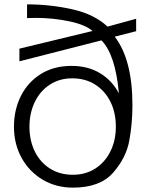

<svg xmlns="http://www.w3.org/2000/svg" viewBox="-20 -813 688 880"><path d="M587 -331Q587 -247 572.5 -168Q558 -89 498 -21Q438 47 314 47Q237 47 175.5 10.5Q114 -26 79 -89.5Q44 -153 44 -232Q44 -310 76 -373.5Q108 -437 167.5 -474Q227 -511 308 -511Q383 -511 438.5 -477.5Q494 -444 525 -385Q509 -563 445 -628L69 -532V-590L404 -671Q371 -700 296.5 -715.5Q222 -731 144 -731Q117 -731 104 -730V-793Q210 -793 311 -770.5Q412 -748 473 -691L604 -727V-670L506 -645Q587 -539 587 -331ZM511 -232Q511 -297 486 -347Q461 -397 416 -425.5Q371 -454 311 -454Q252 -454 207.5 -424.5Q163 -395 139 -344.5Q115 -294 115 -232Q115 -169 139.5 -119Q164 -69 209 -40.5Q254 -12 314 -12Q373 -12 417.5 -41Q462 -70 486.5 -120Q511 -170 511 -232Z"/></svg>

Font: LINE Seed JP_TTF Regular
Style: Regular
Weight: 400
Designer: LINE & Fontrix & Fontworks
Version: Version 1.002